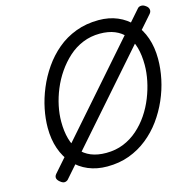

<svg xmlns="http://www.w3.org/2000/svg" viewBox="-132 -1043 1215 1220"><g transform="rotate(-15 475.5 -433.5)"><path d="M433 19Q364 19 308 -4.5Q252 -28 212 -72Q172 -116 150.5 -178Q129 -240 129 -316Q129 -375 142 -439.5Q155 -504 182 -569Q209 -634 249.5 -692.5Q290 -751 344 -796.5Q398 -842 467 -868Q536 -894 618 -894Q686 -894 741.5 -870.5Q797 -847 837 -803Q877 -759 898.5 -697Q920 -635 920 -559Q920 -494 906 -427Q892 -360 863.5 -295Q835 -230 794 -173.5Q753 -117 698.5 -73.5Q644 -30 578 -5.5Q512 19 433 19ZM448 -66Q510 -66 562 -87Q614 -108 656.5 -145.5Q699 -183 731 -230.5Q763 -278 784.5 -332Q806 -386 817 -440Q828 -494 828 -543Q828 -608 814 -658Q800 -708 771 -741.5Q742 -775 700.5 -792Q659 -809 603 -809Q543 -809 490.5 -787.5Q438 -766 396 -728Q354 -690 321 -642Q288 -594 266 -540.5Q244 -487 233 -434Q222 -381 222 -332Q222 -268 236 -218Q250 -168 278 -134.5Q306 -101 348.5 -83.5Q391 -66 448 -66ZM170 31Q163 41 148.5 44.5Q134 48 115 32Q84 7 105 -19L878 -900Q886 -911 902 -912Q918 -913 934 -900Q948 -890 950.5 -875.5Q953 -861 942 -848Z"/></g></svg>

Font: Playwrite HR
Style: Regular
Weight: 400
Designer: Veronika Burian, José Scaglione
Foundry: TypeTogether
Version: Version 1.002